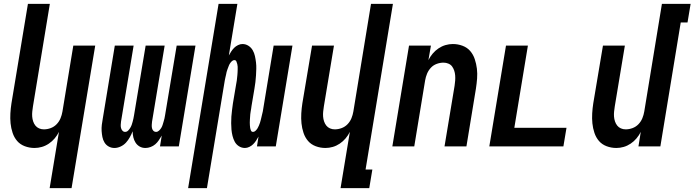

<svg xmlns="http://www.w3.org/2000/svg" viewBox="-20 -755 3581 990"><path d="M236 215 284 -75Q275 -57 262 -41.5Q249 -26 232 -14.5Q215 -3 196 2.5Q177 8 158 8Q132 8 108 -1Q84 -10 68.5 -28Q53 -46 45 -70Q37 -94 34.5 -119Q32 -144 33.5 -170Q35 -196 39 -222L124 -735H237L150 -207Q148 -194 146.5 -180.5Q145 -167 146 -154Q147 -141 151 -129Q155 -117 162.5 -107.5Q170 -98 181.5 -93Q193 -88 206 -88Q224 -88 241.5 -94.5Q259 -101 272 -114.5Q285 -128 292 -145Q299 -162 302 -180L358 -520H471L349 215Z M570 8Q554 8 540.5 0.5Q527 -7 519 -20Q511 -33 508 -48.5Q505 -64 504 -79.5Q503 -95 505 -111.5Q507 -128 510 -144L572 -520H669L604 -128Q603 -120 602.5 -111.5Q602 -103 604 -95Q606 -87 611.5 -81Q617 -75 625 -75Q634 -75 640.5 -81.5Q647 -88 651.5 -95.5Q656 -103 659 -111Q662 -119 664 -127.5Q666 -136 668 -144Q670 -152 671 -160L731 -520H829L764 -128Q763 -120 762.5 -111.5Q762 -103 763.5 -95Q765 -87 770.5 -81Q776 -75 785 -75Q793 -75 800 -81.5Q807 -88 811.5 -95.5Q816 -103 818.5 -111Q821 -119 823.5 -127.5Q826 -136 828 -144Q830 -152 831 -160L891 -520H988L902 0H805L814 -56Q807 -44 799 -32Q791 -20 780.5 -11Q770 -2 756.5 3Q743 8 730 8Q713 8 700 0.5Q687 -7 679 -19.5Q671 -32 667.5 -47Q664 -62 664 -78Q658 -63 649.5 -47.5Q641 -32 629.5 -19.5Q618 -7 602 0.5Q586 8 570 8Z M950 215 1107 -735H1204L1160 -469Q1166 -480 1172.5 -490Q1179 -500 1187.5 -508.5Q1196 -517 1207.5 -522.5Q1219 -528 1230 -528Q1247 -528 1261 -519Q1275 -510 1283 -496Q1291 -482 1294.5 -466Q1298 -450 1300 -433.5Q1302 -417 1301.5 -400Q1301 -383 1300 -366Q1299 -349 1297 -332Q1295 -315 1292 -298L1277 -209Q1276 -202 1275 -194.5Q1274 -187 1272.5 -180Q1271 -173 1270.5 -166Q1270 -159 1269.5 -152Q1269 -145 1268.5 -137.5Q1268 -130 1268 -123Q1268 -116 1268.5 -109Q1269 -102 1270 -95.5Q1271 -89 1274 -82Q1277 -75 1284 -75Q1292 -75 1298 -81Q1304 -87 1308 -93.5Q1312 -100 1315 -107.5Q1318 -115 1320.5 -122Q1323 -129 1324.5 -136Q1326 -143 1328 -150.5Q1330 -158 1331.5 -165.5Q1333 -173 1335 -180L1391 -520H1488L1402 0H1305L1313 -51Q1307 -40 1300.5 -30Q1294 -20 1285.5 -11.5Q1277 -3 1265.5 2.5Q1254 8 1243 8Q1226 8 1212 -1Q1198 -10 1190.5 -24Q1183 -38 1179 -54Q1175 -70 1173.5 -86.5Q1172 -103 1172 -120Q1172 -137 1173 -154Q1174 -171 1176.5 -188Q1179 -205 1181 -222L1196 -311Q1197 -318 1198.5 -325.5Q1200 -333 1201 -340Q1202 -347 1202.5 -354Q1203 -361 1204 -368Q1205 -375 1205 -382.5Q1205 -390 1205.5 -397Q1206 -404 1205.5 -411Q1205 -418 1203.5 -424.5Q1202 -431 1199 -438Q1196 -445 1189 -445Q1181 -445 1175 -439Q1169 -433 1165 -426.5Q1161 -420 1158.5 -412.5Q1156 -405 1153 -398Q1150 -391 1148.5 -384Q1147 -377 1145.5 -369.5Q1144 -362 1142 -354.5Q1140 -347 1139 -340L1047 215Z M1736 215 1784 -75Q1775 -57 1762 -41.5Q1749 -26 1732 -14.5Q1715 -3 1696 2.5Q1677 8 1658 8Q1632 8 1608 -1Q1584 -10 1568.5 -28Q1553 -46 1545 -70Q1537 -94 1534.5 -119Q1532 -144 1533.5 -170Q1535 -196 1539 -222L1589 -520H1702L1650 -207Q1648 -194 1646.5 -180.5Q1645 -167 1646 -154Q1647 -141 1651 -129Q1655 -117 1662.5 -107.5Q1670 -98 1681.5 -93Q1693 -88 1706 -88Q1724 -88 1741.5 -94.5Q1759 -101 1772 -114.5Q1785 -128 1792 -145Q1799 -162 1802 -180L1893 -735H2006L1865 119H1900L1884 215Z M2003 0 2089 -520H2202L2189 -445Q2198 -463 2211 -478.5Q2224 -494 2241 -505.5Q2258 -517 2277 -522.5Q2296 -528 2315 -528Q2341 -528 2365 -519Q2389 -510 2404.5 -492Q2420 -474 2428 -450Q2436 -426 2439 -401Q2442 -376 2440 -350Q2438 -324 2434 -298L2385 0H2272L2324 -313Q2326 -326 2327 -339.5Q2328 -353 2327 -366Q2326 -379 2322 -391Q2318 -403 2311 -412.5Q2304 -422 2292 -427Q2280 -432 2267 -432Q2249 -432 2231.5 -425.5Q2214 -419 2201.5 -405.5Q2189 -392 2182 -375Q2175 -358 2172 -340L2116 0Z M2503 0 2589 -520H2702L2632 -96H2901L2885 0Z M3158 8Q3132 8 3108 -1Q3084 -10 3068.5 -28Q3053 -46 3045 -70Q3037 -94 3034.5 -119Q3032 -144 3033.5 -170Q3035 -196 3039 -222L3089 -520H3202L3150 -207Q3148 -194 3146.5 -180.5Q3145 -167 3146 -154Q3147 -141 3151 -129Q3155 -117 3162.5 -107.5Q3170 -98 3181.5 -93Q3193 -88 3206 -88Q3224 -88 3241.5 -94.5Q3259 -101 3272 -114.5Q3285 -128 3292 -145Q3299 -162 3302 -180L3393 -735H3541L3525 -639H3490L3385 0H3272L3284 -75Q3275 -57 3262 -41.5Q3249 -26 3232 -14.5Q3215 -3 3196 2.5Q3177 8 3158 8Z"/></svg>

Font: Iosevka
Style: Bold Italic
Weight: 700
Italic angle: -9°
Monospace: yes
Designer: Belleve Invis
Foundry: Belleve Invis
Version: Version 32.5.0; ttfautohint (v1.8.4)